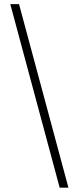

<svg xmlns="http://www.w3.org/2000/svg" viewBox="-20 -781 374 911"><path d="M28.8 -761.4 263.1 109.4H304.7L70.3 -761.4Z"/></svg>

Font: Karasuma Gothic
Style: Thin
Weight: 200
Designer: Rasmus Andersson / Ryoko Ishizuka
Foundry: rsms
Version: Version 1.00